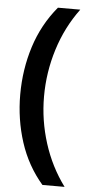

<svg xmlns="http://www.w3.org/2000/svg" viewBox="-59 -992 445 941"><g transform="rotate(5 163.5 -522.0)"><path d="M40 -518Q40 -642 76 -755Q112 -868 187 -958H297Q228 -865 192.5 -751.5Q157 -638 157 -519Q157 -402 192.5 -290Q228 -178 296 -86H187Q112 -173 76 -284.5Q40 -396 40 -518Z"/></g></svg>

Font: Noto Sans Khmer UI ExtraCondensed SemiBold
Style: Regular
Weight: 600
Width: 2
Designer: Danh Hong and the Monotype Design Team
Foundry: Monotype Imaging Inc.
Version: Version 2.002; ttfautohint (v1.8.4.7-5d5b)